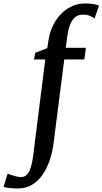

<svg xmlns="http://www.w3.org/2000/svg" viewBox="-136 -835 590 1107"><path d="M144 -605.5Q151 -649 169.2 -687Q187.5 -725 215.2 -753.8Q243 -782.5 278.2 -798.8Q313.5 -815 353.5 -815Q373.5 -815 394.8 -812.8Q416 -810.5 435 -803L409 -728.5Q400 -735.5 383.2 -743.2Q366.5 -751 341 -750.5Q313.5 -750.5 295.8 -734.8Q278 -719 267.5 -691Q257 -663 252 -625.5L243 -559.5H359.5L350 -492H234.5L173 -11Q166.5 42.5 150.2 89.8Q134 137 109 173Q84 209 49 230Q14 251 -30.5 251.5Q-55 252 -79.5 249.2Q-104 246.5 -115.5 243L-92 166Q-88.5 168 -74.8 172.8Q-61 177.5 -44 181.8Q-27 186 -14.5 186Q5.5 186 19 172Q32.5 158 41 131.8Q49.5 105.5 54.5 68.5L125 -492H59.5L67.5 -530.5L136.5 -557.5Z"/></svg>

Font: Merriweather 20pt Medium
Style: Italic
Weight: 500
Italic angle: -7.8°
Version: Version 2.101